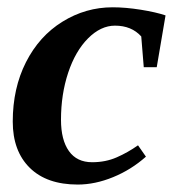

<svg xmlns="http://www.w3.org/2000/svg" viewBox="-20 -491 484 521"><path d="M190.9 9.8Q106.9 9.8 60.8 -35.6Q14.6 -81.1 14.6 -161.1Q14.6 -251.5 50.5 -322.3Q86.4 -393.1 149.4 -432.1Q212.4 -471.2 285.6 -471.2Q320.8 -471.2 362.1 -464.6Q403.3 -458 429.2 -449.2L405.3 -308.6H370.1L363.3 -392.1Q336.9 -421.4 292 -421.4Q253.4 -421.4 219 -387Q184.6 -352.5 165 -293.7Q145.5 -234.9 145.5 -166Q145.5 -111.3 167 -81.1Q188.5 -50.8 230 -50.8Q266.6 -50.8 296.6 -64Q326.7 -77.1 354.5 -96.7L376 -65.9Q335.9 -30.3 286.9 -10.3Q237.8 9.8 190.9 9.8Z"/></svg>

Font: Liberation Serif
Style: Bold Italic
Weight: 700
Italic angle: -16.333°
Designer: Steve Matteson
Foundry: Ascender Corporation
Version: Version 2.1.5